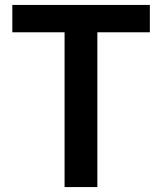

<svg xmlns="http://www.w3.org/2000/svg" viewBox="-20 -759 658 779"><path d="M242 0V-628H30V-739H588V-628H375V0Z"/></svg>

Font: Noto Sans SC Thin SemiBold
Style: Regular
Weight: 600
Version: Version 2.004-H2;hotconv 1.0.118;makeotfexe 2.5.65603